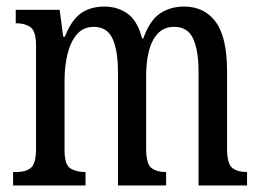

<svg xmlns="http://www.w3.org/2000/svg" viewBox="-20 -566 795 586"><path d="M20 0V-41H32Q58 -41 74 -53.5Q90 -66 90 -113V-426Q90 -471 73 -483Q56 -495 30 -495H28V-536H162L173 -454H178Q198 -505 227 -525.5Q256 -546 299 -546Q338 -546 368.5 -525Q399 -504 414 -448H417Q437 -504 468.5 -525Q500 -546 542 -546Q604 -546 638.5 -499Q673 -452 673 -349V-113Q673 -66 689 -53.5Q705 -41 732 -41H734V0H586V-347Q586 -412 569.5 -448Q553 -484 512 -484Q480 -484 461 -463Q442 -442 434 -408.5Q426 -375 426 -335V-113Q426 -66 442 -53.5Q458 -41 484 -41H487V0H340V-347Q340 -412 323.5 -448Q307 -484 266 -484Q234 -484 214.5 -461Q195 -438 186 -401Q177 -364 177 -321V-108Q177 -63 195 -52Q213 -41 239 -41H241V0Z"/></svg>

Font: Noto Serif Lao ExtraCondensed
Style: Regular
Weight: 400
Width: 2
Designer: Monotype Design Team
Foundry: Monotype Imaging Inc.
Version: Version 2.003; ttfautohint (v1.8.4.7-5d5b)